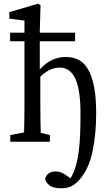

<svg xmlns="http://www.w3.org/2000/svg" viewBox="-20 -759 575 1028"><path d="M35 0V-36L109 -50Q110 -88 110.5 -132Q111 -176 111 -210V-538H34V-584H111V-649L30 -659V-694L183 -739L197 -731L193 -589V-584H382V-538H193V-387Q224 -422 259 -438Q294 -454 332 -454Q370 -454 400 -439Q430 -424 451 -388.5Q472 -353 483.5 -295.5Q495 -238 495 -153Q495 -44 476 49Q457 142 409 199Q389 223 366 236Q343 249 307 249Q263 249 243 232Q223 215 222 197Q234 159 277 159Q311 159 345 187L357 196Q360 191 363 186.5Q366 182 368 177Q381 151 389 119.5Q397 88 402 48.5Q407 9 409 -40Q411 -89 411 -150Q411 -278 383.5 -337.5Q356 -397 300 -397Q276 -397 252 -387.5Q228 -378 196 -349V-210Q196 -176 196.5 -131Q197 -86 198 -48L247 -36V0Z"/></svg>

Font: Source Serif Pro
Style: Regular
Weight: 400
Designer: Frank Grießhammer
Foundry: Adobe Systems Incorporated
Version: Version 2.000;PS 1.000;hotconv 16.6.51;makeotf.lib2.5.65220